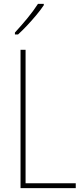

<svg xmlns="http://www.w3.org/2000/svg" viewBox="-20 -1064 431 991"><path d="M86 -93V-807H112V-118H371V-93ZM206 -1037Q190 -1013 167 -985.5Q144 -958 119.5 -932Q95 -906 73 -886H57V-896Q91 -933 121.5 -970Q152 -1007 176 -1044H206Z"/></svg>

Font: Noto Sans Kannada UI Condensed Thin
Style: Regular
Weight: 100
Width: 3
Designer: Jelle Bosma - Monotype Design Team
Foundry: Monotype Imaging Inc.
Version: Version 2.005; ttfautohint (v1.8.4.7-5d5b)